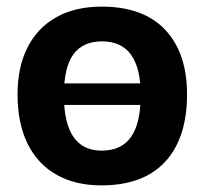

<svg xmlns="http://www.w3.org/2000/svg" viewBox="-20 -540 618 580"><path d="M286 20Q208 20 151 -12Q94 -44 63.5 -105.5Q33 -167 33 -255Q33 -338 63.5 -397.5Q94 -457 151 -488.5Q208 -520 287 -520Q413 -520 479 -450Q545 -380 545 -255Q545 -123 479 -51.5Q413 20 286 20ZM287 -85Q347 -85 376 -126.5Q405 -168 405 -253Q405 -334 376 -374.5Q347 -415 288 -415Q230 -415 201.5 -375.5Q173 -336 173 -253Q173 -169 201.5 -127Q230 -85 287 -85ZM126 -223V-288H453V-223Z"/></svg>

Font: Moderustic SemiBold
Style: Regular
Weight: 600
Designer: Tural Alisoy
Foundry: TAFT Foundry
Version: Version 2.120